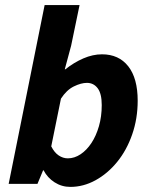

<svg xmlns="http://www.w3.org/2000/svg" viewBox="-20 -721 593 753"><path d="M256 12Q222 12 194 -6Q166 -24 151 -53H149L127 0H14L155 -701H292L259 -542L234 -449H236Q270 -476 307 -492Q344 -508 380 -508Q446 -508 483 -461Q520 -414 520 -326Q520 -256 498.5 -194Q477 -132 439.5 -86Q402 -40 354.5 -14Q307 12 256 12ZM246 -100Q272 -100 296 -116Q320 -132 338.5 -160Q357 -188 368 -226Q379 -264 379 -309Q379 -354 363 -375Q347 -396 321 -396Q298 -396 269.5 -382Q241 -368 219 -334L181 -147Q193 -123 210 -111.5Q227 -100 246 -100Z"/></svg>

Font: Source Sans 3
Style: Bold Italic
Weight: 700
Italic angle: -11°
Designer: Paul D. Hunt
Foundry: Adobe
Version: Version 3.052;hotconv 1.1.0;makeotfexe 2.6.0